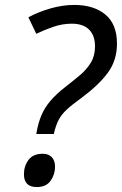

<svg xmlns="http://www.w3.org/2000/svg" viewBox="-20 -744 494 778"><path d="M127 -201Q134 -244 147.5 -276Q161 -308 184.5 -335.5Q208 -363 244 -391Q276 -416 303.5 -439Q331 -462 348 -490Q365 -518 365 -556Q365 -600 341 -624Q317 -648 271 -648Q233 -648 196.5 -635.5Q160 -623 127 -607L95 -674Q136 -696 185 -710Q234 -724 281 -724Q360 -724 407 -685Q454 -646 454 -567Q454 -500 417.5 -450Q381 -400 311 -348Q272 -320 250.5 -300Q229 -280 217.5 -258Q206 -236 198 -201ZM129 14Q77 14 77 -38Q77 -71 95.5 -96Q114 -121 154 -121Q176 -121 189.5 -107.5Q203 -94 203 -68Q203 -37 185 -11.5Q167 14 129 14Z"/></svg>

Font: Noto Sans
Style: Italic
Weight: 400
Italic angle: -12°
Designer: Monotype Design Team
Foundry: Monotype Imaging Inc.
Version: Version 2.013; ttfautohint (v1.8.4.7-5d5b)